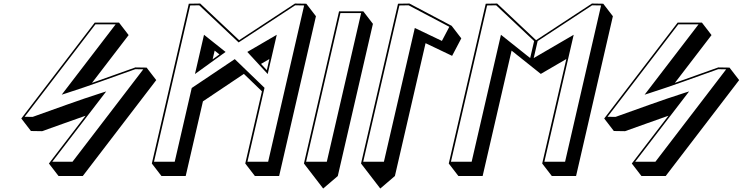

<svg xmlns="http://www.w3.org/2000/svg" viewBox="-20 -924 4197 1085"><path d="M515.5 -796.4 100.4 -254.4 154.8 -183.7 218.2 -182.7C300 -211.6 381.6 -241.5 463.4 -270L256.4 0L310.8 70.7H447.8L862.9 -471.3L808.5 -542L745 -543C663.2 -514.1 581.7 -484.2 499.8 -455.6L706.9 -725.7L652.5 -796.4ZM519.2 -786.4H633.5L328.7 -388.9L354.7 -397.2C485.4 -438.8 616.9 -487.8 744.5 -533L789.7 -532.3L389.7 -10H275.4L580.2 -407.4L554.2 -399.2C423.4 -357.6 292 -308.5 164.4 -263.4L119.2 -264.1Z M1557.4 70.7 1765.4 -832.3 1711 -903 1647 -904 1331.4 -696.9 1111.4 -904 1046.9 -903 838 0 892.4 70.7H1029.4L1126.8 -351.3L1358.2 -506.4L1460.2 -408L1366 0L1420.4 70.7ZM1181.6 -588.8 1193 -638 1220 -616.5ZM1455.1 -562.9 1502.3 -590.4 1487.8 -527.5ZM1495.3 -10H1378.3L1474.8 -427.8L1306.7 -589.9L1063.5 -426.8L967.3 -10H850.3L1054.7 -893.2L1105.8 -894L1328.5 -684.3L1648 -894L1698.7 -893.2ZM1492.8 -505.6 1544 -727.5 1377.5 -630.5ZM1254.7 -630.5 1132.9 -727.5 1081.7 -505.6Z M1697.5 0 1751.9 70.7 1806.3 141.4 1888.9 70.7 2087.4 -789.3 2033 -860H1896ZM1709.8 -10 1903.7 -850H2020.7L1826.8 -10Z M2020.2 0 2074.6 70.7 2129 141.4 2211.6 70.7 2384.9 -680 2534.9 -608.4 2586.8 -707.2 2532.4 -778 2293.7 -904 2229.2 -903ZM2032.5 -10 2236.9 -893.2 2289.2 -894 2519.1 -772.5 2477.2 -692.8 2324.1 -765.9 2149.5 -10Z M3235.4 70.7 3443.4 -832.3 3389 -903 3325 -904 3009.4 -696.9 2789.4 -904 2724.9 -903 2516 0 2570.4 70.7H2707.4L2871 -638L3036 -506.4L3036.1 -506.6L3036.2 -506.4L3180.3 -590.4L3044 0L3098.4 70.7ZM2998.3 -692 2976 -595.9 2810.9 -727.5 2645.3 -10H2528.3L2732.7 -893.2L2783.8 -894ZM3018.3 -692 3326 -894 3376.7 -893.2 3173.3 -10H3056.3L3222 -727.5L2996.1 -595.9Z M3809.5 -796.4 3394.4 -254.4 3448.8 -183.7 3512.2 -182.7C3594 -211.6 3675.6 -241.5 3757.4 -270L3550.4 0L3604.8 70.7H3741.8L4156.9 -471.3L4102.5 -542L4039 -543C3957.2 -514.1 3875.7 -484.2 3793.8 -455.6L4000.9 -725.7L3946.5 -796.4ZM3813.2 -786.4H3927.5L3622.7 -388.9L3648.7 -397.2C3779.4 -438.8 3910.9 -487.8 4038.5 -533L4083.7 -532.3L3683.7 -10H3569.4L3874.2 -407.4L3848.2 -399.2C3717.4 -357.6 3586 -308.5 3458.4 -263.4L3413.2 -264.1Z"/></svg>

Font: Stormning
Style: AsgardObl
Weight: 400
Designer: Robert Jablonski, Mew Too
Foundry: Cannot Into Space Fonts
Version: Version 0.90